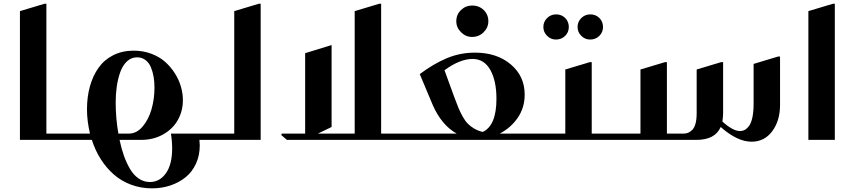

<svg xmlns="http://www.w3.org/2000/svg" viewBox="-20 -757 4626 1039"><path d="M318.8 0H87.9V-696.8L221.2 -736.8H231V-34.2H318.8Q323.2 -34.2 326.2 -31.2Q329.1 -28.3 329.1 -23.9V-9.8Q329.1 0 318.8 0Z M1071.8 0H1059.1Q1061 19.5 1061 29.8Q1061 84 1040.5 128.7Q1020 173.3 984.4 202.1Q948.7 231 902.1 246.6Q855.5 262.2 802.7 262.2Q742.2 262.2 689.2 242.4Q636.2 222.7 595.7 187Q555.2 151.4 525.1 104Q495.1 56.6 477.1 0H318.8Q309.1 0 309.1 -9.8V-23.9Q309.1 -34.2 318.8 -34.2H466.8Q450.7 -103.5 450.7 -165Q450.7 -232.4 466.6 -289.6Q482.4 -346.7 513.2 -390.1Q543.9 -433.6 592.8 -458.3Q641.6 -482.9 703.6 -482.9Q754.4 -482.9 798.6 -466.3Q842.8 -449.7 873.5 -422.4Q904.3 -395 926.5 -359.9Q948.7 -324.7 959.2 -287.6Q969.7 -250.5 969.7 -214.8Q969.7 -157.2 943.1 -108.9Q916.5 -60.5 864 -30.3Q811.5 0 742.7 0H627Q636.7 46.4 650.4 85.2Q664.1 124 683.6 157.2Q703.1 190.4 730.7 209.2Q758.3 228 791 228Q844.2 228 877.9 180.4Q911.6 132.8 911.6 46.9Q911.6 6.3 904.8 -34.2H1071.8Q1076.2 -34.2 1079.1 -31.2Q1082 -28.3 1082 -23.9V-9.8Q1082 0 1071.8 0ZM620.6 -34.2H678.7Q719.2 -34.2 751.5 -71.8Q783.7 -109.4 799.8 -165.3Q815.9 -221.2 815.9 -282.2Q815.9 -313 811.5 -340.1Q807.1 -367.2 796.9 -392.3Q786.6 -417.5 767.3 -432.1Q748 -446.8 721.7 -446.8Q690.4 -446.8 667 -424.8Q643.6 -402.8 630.6 -366.2Q617.7 -329.6 611.8 -288.6Q606 -247.6 606 -202.1Q606 -117.7 620.6 -34.2Z M1390.6 -736.8V0H1071.8Q1062 0 1062 -9.8V-23.9Q1062 -34.2 1071.8 -34.2H1247.6V-696.8L1380.9 -736.8Z M1774.4 -513.2V-69.8L1700.7 -34.2H1899.4V-696.8L2032.7 -736.8H2042.5V-34.2H2130.4Q2134.8 -34.2 2137.7 -31.2Q2140.6 -28.3 2140.6 -23.9V-9.8Q2140.6 0 2130.4 0H1532.7L1502.4 -25.9L1504.4 -34.2H1631.3V-469.2Z M2449.2 -642.1Q2449.2 -678.2 2474.6 -702.6Q2500 -727.1 2535.2 -727.1Q2572.3 -727.1 2597.4 -702.9Q2622.6 -678.7 2622.6 -642.1Q2622.6 -607.4 2596.9 -582.3Q2571.3 -557.1 2534.2 -557.1Q2500.5 -557.1 2474.9 -582.5Q2449.2 -607.9 2449.2 -642.1ZM2863.3 0H2131.3Q2121.6 0 2121.6 -9.8V-23.9Q2121.6 -34.2 2131.3 -34.2H2451.2Q2369.1 -80.1 2321.3 -189.9L2251.5 -356Q2324.7 -411.1 2397.2 -441.7Q2469.7 -472.2 2550.3 -472.2Q2668.5 -472.2 2743.9 -408.7Q2819.3 -345.2 2819.3 -245.1Q2819.3 -174.8 2782.2 -120.4Q2745.1 -65.9 2684.6 -34.2H2863.3Q2867.7 -34.2 2870.6 -31.2Q2873.5 -28.3 2873.5 -23.9V-9.8Q2873.5 0 2863.3 0ZM2385.3 -377 2437.5 -233.9Q2451.2 -196.3 2460.9 -173.1Q2470.7 -149.9 2484.1 -125.7Q2497.6 -101.6 2512 -87.2Q2526.4 -72.8 2546.4 -61Q2566.4 -49.3 2592.3 -43Q2666.5 -77.6 2666.5 -222.2Q2666.5 -319.3 2633.3 -378.7Q2600.1 -438 2537.1 -438Q2468.8 -438 2385.3 -377Z M2920.4 -610.8Q2920.4 -639.6 2940.7 -659.4Q2960.9 -679.2 2989.3 -679.2Q3018.6 -679.2 3038.3 -659.7Q3058.1 -640.1 3058.1 -610.8Q3058.1 -582.5 3038.1 -562.7Q3018.1 -543 2988.3 -543Q2960.9 -543 2940.7 -563Q2920.4 -583 2920.4 -610.8ZM3105.5 -610.8Q3105.5 -639.6 3125.7 -659.4Q3146 -679.2 3174.3 -679.2Q3203.6 -679.2 3223.4 -659.7Q3243.2 -640.1 3243.2 -610.8Q3243.2 -582.5 3223.1 -562.7Q3203.1 -543 3173.3 -543Q3146 -543 3125.7 -563Q3105.5 -583 3105.5 -610.8ZM2863.3 -34.2H3039.1V-380.9L3172.4 -420.9H3182.1V-34.2H3270.5Q3280.3 -34.2 3280.3 -23.9V-9.8Q3280.3 0 3270.5 0H2863.3Q2853.5 0 2853.5 -9.8V-23.9Q2853.5 -34.2 2863.3 -34.2Z M4058.1 -411.1 4190.9 -451.2H4201.2V-189.9Q4201.2 -103.5 4158.9 -46.9Q4116.7 9.8 4046.9 9.8Q3969.7 9.8 3879.9 -69.8Q3850.1 0 3748 0H3270Q3260.3 0 3260.3 -9.8V-23.9Q3260.3 -34.2 3270 -34.2H3445.8V-380.9L3579.1 -420.9H3588.9V-34.2H3680.2Q3692.9 -34.2 3703.9 -38.6Q3714.8 -43 3726.1 -54Q3737.3 -64.9 3743.7 -87.9Q3750 -110.8 3750 -144V-380.9L3882.8 -420.9H3893.1V-146Q3893.1 -127.4 3889.2 -99.1Q3946.3 -47.9 3983.9 -47.9Q3998.5 -47.9 4010.7 -54.4Q4022.9 -61 4034.2 -76.7Q4045.4 -92.3 4051.8 -122.8Q4058.1 -153.3 4058.1 -195.8Z M4497.6 -736.8V0H4354.5V-696.8L4487.8 -736.8Z"/></svg>

Font: Laureen pro
Style: Bold
Weight: 700
Designer: Ahmed zaza
Foundry: zazatype
Version: Version 1.000